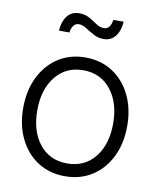

<svg xmlns="http://www.w3.org/2000/svg" viewBox="-82 -779 702 854"><g transform="rotate(10 269.0 -352.5)"><path d="M269 10.3Q199.2 10.3 146.2 -23.9Q93.3 -58.1 63.7 -118.7Q34.2 -179.2 34.2 -257.3Q34.2 -335.4 63.7 -396.2Q93.3 -457 146.2 -491.5Q199.2 -525.9 269 -525.9Q338.9 -525.9 391.8 -491.5Q444.8 -457 474.4 -396.2Q503.9 -335.4 503.9 -257.3Q503.9 -179.2 474.4 -118.7Q444.8 -58.1 391.8 -23.9Q338.9 10.3 269 10.3ZM269 -47.4Q347.7 -47.4 394 -105.2Q440.4 -163.1 440.4 -257.3Q440.4 -351.6 394 -409.9Q347.7 -468.3 269 -468.3Q190.9 -468.3 144.3 -410.2Q97.7 -352.1 97.7 -257.3Q97.7 -163.1 144 -105.2Q190.4 -47.4 269 -47.4ZM333 -620.6Q308.1 -620.6 287.1 -632.1Q266.1 -643.6 248 -655Q230 -666.5 214.4 -666.5Q197.8 -666.5 189 -653.3Q180.2 -640.1 178.7 -623H131.3Q133.3 -662.6 152.6 -688.7Q171.9 -714.8 207.5 -714.8Q234.4 -714.8 254.4 -703.1Q274.4 -691.4 291.3 -679.9Q308.1 -668.5 325.7 -668.5Q354.5 -668.5 361.3 -711.9H407.7Q404.8 -669.9 385.3 -645.3Q365.7 -620.6 333 -620.6Z"/></g></svg>

Font: Inter Display Light
Style: Regular
Weight: 300
Designer: Rasmus Andersson
Foundry: rsms
Version: Version 4.000;git-a52131595